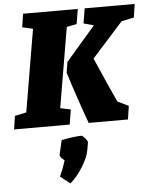

<svg xmlns="http://www.w3.org/2000/svg" viewBox="-86 -663 823 1028"><g transform="rotate(-5 326.0 -149.5)"><path d="M231 -92 287 -80 274 0H-25L-14 -72L48 -85L123 -528L66 -541L77 -613H371L358 -533L304 -522ZM599 -527 432 -341Q512 -157 539 -101L598 -72L587 0H376Q355 -57 326.5 -141Q298 -225 282 -278L291 -335L449 -518L395 -533L408 -613H677L666 -541ZM198 273Q217 232 230 189Q229 188 216.5 176Q204 164 206 156L224 79Q247 74 279.5 69.5Q312 65 331 65Q337 65 350.5 81Q364 97 363 104L356 144Q349 184 317 235Q285 286 250 314Z"/></g></svg>

Font: Grenze Black
Style: Italic
Weight: 900
Italic angle: -10°
Designer: Renata Polastri
Foundry: Omnibus-Type
Version: Version 1.002; ttfautohint (v1.8)